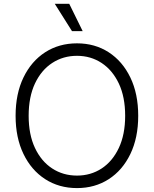

<svg xmlns="http://www.w3.org/2000/svg" viewBox="-20 -961 793 991"><path d="M377.4 9.8Q284.7 9.8 213.1 -36.4Q141.6 -82.5 101.1 -166.5Q60.5 -250.5 60.5 -363.3Q60.5 -477.1 101.1 -561Q141.6 -645 213.1 -691.2Q284.7 -737.3 377.4 -737.3Q469.7 -737.3 541 -691.2Q612.3 -645 652.8 -561Q693.4 -477.1 693.4 -363.3Q693.4 -250 652.8 -166Q612.3 -82 541 -36.1Q469.7 9.8 377.4 9.8ZM377.4 -54.7Q448.2 -54.7 504.4 -91.3Q560.5 -127.9 593.3 -197.3Q626 -266.6 626 -363.3Q626 -460.9 593.3 -530Q560.5 -599.1 504.4 -636Q448.2 -672.9 377.4 -672.9Q306.2 -672.9 249.8 -636.2Q193.4 -599.6 160.6 -530.3Q127.9 -460.9 127.9 -363.3Q127.9 -266.6 160.4 -197.5Q192.9 -128.4 249.3 -91.6Q305.7 -54.7 377.4 -54.7ZM351.6 -800.3 262.7 -941.4H337.4L406.7 -800.3Z"/></svg>

Font: Inter 17pt Light
Style: Regular
Weight: 300
Version: Version 4.001;git-66647c0bb